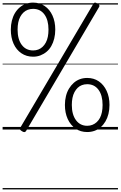

<svg xmlns="http://www.w3.org/2000/svg" viewBox="-20 -994 925 1473"><path d="M234 -559Q183 -559 144 -585.5Q105 -612 84 -659Q63 -706 63 -767Q63 -803 71 -835Q79 -867 94 -892.5Q109 -918 130.5 -936.5Q152 -955 178 -964.5Q204 -974 234 -974Q284 -974 322.5 -948Q361 -922 382.5 -875Q404 -828 404 -767Q404 -730 396 -698Q388 -666 373.5 -640.5Q359 -615 337.5 -597Q316 -579 290 -569Q264 -559 234 -559ZM234 -607Q256 -607 274 -614Q292 -621 306.5 -634.5Q321 -648 331.5 -667.5Q342 -687 347 -712Q352 -737 352 -767Q352 -841 320.5 -883.5Q289 -926 234 -926Q212 -926 193.5 -919Q175 -912 160.5 -898.5Q146 -885 135.5 -865.5Q125 -846 120 -821.5Q115 -797 115 -767Q115 -692 147 -649.5Q179 -607 234 -607ZM180 11Q175 19 167.5 19.5Q160 20 149 13Q137 6 134 0Q131 -6 136 -15L697 -966Q701 -973 708 -974Q715 -975 727 -967Q739 -961 742 -954Q745 -947 740 -940ZM649 19Q598 19 559.5 -7.5Q521 -34 499.5 -81Q478 -128 478 -189Q478 -225 486 -257Q494 -289 509.5 -314.5Q525 -340 546 -358.5Q567 -377 593 -386.5Q619 -396 649 -396Q700 -396 738 -370Q776 -344 798 -297Q820 -250 820 -189Q820 -152 812 -120Q804 -88 789 -62.5Q774 -37 753 -18.5Q732 0 705.5 9.5Q679 19 649 19ZM649 -29Q671 -29 689.5 -36.5Q708 -44 722.5 -57.5Q737 -71 747 -90Q757 -109 762 -134Q767 -159 767 -189Q767 -263 735.5 -305.5Q704 -348 649 -348Q627 -348 608.5 -341Q590 -334 576 -320.5Q562 -307 551.5 -287.5Q541 -268 536 -243Q531 -218 531 -189Q531 -115 563 -72Q595 -29 649 -29ZM0 449H885V459H0ZM0 -20H885V0H0ZM0 -505H885V-500H0ZM0 -969H885V-959H0Z"/></svg>

Font: Playwrite IT Trad Guides
Style: Regular
Weight: 400
Designer: Veronika Burian, José Scaglione
Foundry: TypeTogether
Version: Version 1.003